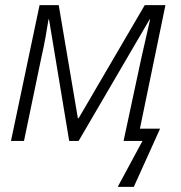

<svg xmlns="http://www.w3.org/2000/svg" viewBox="-20 -552 708 752"><path d="M441 180 538 0H464L533 -322Q544 -371 552.5 -408Q561 -445 568 -476H566L288 0H251L172 -476H170Q166 -449 158.5 -407.5Q151 -366 142 -327L74 0H23L135 -532H210L285 -89H288L547 -532H628L528 -48H607L504 180Z"/></svg>

Font: Noto Sans Light
Style: Italic
Weight: 300
Italic angle: -12°
Designer: Monotype Design Team
Foundry: Monotype Imaging Inc.
Version: Version 2.013; ttfautohint (v1.8.4.7-5d5b)